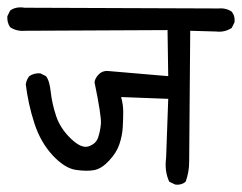

<svg xmlns="http://www.w3.org/2000/svg" viewBox="-28 -577 666 529"><path d="M455.1 -68.4 438.5 -76.2Q424.8 -104.5 429.7 -142.6L435.5 -304.7L305.7 -309.6Q311.5 -289.1 311.5 -268.6Q311.5 -248 310.1 -225.1Q308.6 -202.1 300.8 -179.2Q293 -156.2 272.5 -134.3Q252 -112.3 231.9 -108.4Q211.9 -104.5 181.2 -108.9Q150.4 -113.3 117.2 -148.9Q84 -184.6 66.9 -236.8Q49.8 -289.1 43 -344.7Q44.9 -357.4 52.7 -367.2Q65.4 -376 83 -375L98.6 -367.2Q108.4 -355.5 111.8 -323.7Q115.2 -292 126.5 -257.8Q137.7 -223.6 167 -195.3Q196.3 -167 216.3 -173.8Q236.3 -180.7 242.2 -197.8Q248 -214.8 250 -235.4Q252 -255.9 232.4 -350.6Q234.4 -363.3 245.6 -373.5Q256.8 -383.8 275.4 -380.9L435.5 -367.2L433.6 -494.1L41 -492.2Q17.6 -490.2 0 -502Q-8.8 -514.6 -7.8 -532.2L0 -547.9Q15.6 -559.6 40 -555.7L572.3 -553.7Q594.7 -555.7 610.4 -544.9Q620.1 -533.2 618.2 -515.6L610.4 -500Q590.8 -487.3 567.4 -490.2L496.1 -492.2Q493.2 -161.1 493.2 -131.8Q493.2 -102.5 483.4 -76.2Q471.7 -66.4 455.1 -68.4Z"/></svg>

Font: JasonHandwriting2
Style: Regular
Weight: 400
Version: Version 1.05.10